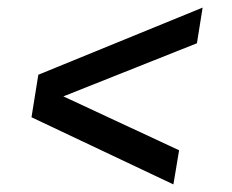

<svg xmlns="http://www.w3.org/2000/svg" viewBox="-20 -491 612 506"><path d="M63 -182 81 -294 514 -471 499 -377 147 -237 452 -95 437 -5Z"/></svg>

Font: Grenze SemiBold
Style: Italic
Weight: 600
Italic angle: -10°
Designer: Renata Polastri
Foundry: Omnibus-Type
Version: Version 1.002; ttfautohint (v1.8)